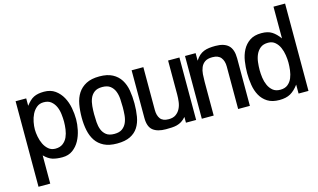

<svg xmlns="http://www.w3.org/2000/svg" viewBox="-90 -871 2147 1296"><g transform="rotate(-15 983.5 -223.0)"><path d="M402.3 -216.8Q402.3 -181.6 394 -142.1Q385.7 -102.5 367.7 -69.3Q349.6 -36.1 319.8 -14.2Q290 7.8 247.1 7.8Q206.1 7.8 178.2 -1Q150.4 -9.8 121.1 -39.1V158.2H39.1V-439.5H113.3V-387.7Q127 -405.3 140.1 -418Q153.3 -430.7 168 -438Q182.6 -445.3 200.2 -448.7Q217.8 -452.1 240.2 -452.1Q286.1 -452.1 317.4 -429.7Q348.6 -407.2 367.7 -372.6Q386.7 -337.9 394.5 -296.4Q402.3 -254.9 402.3 -216.8ZM319.3 -221.7Q319.3 -246.1 315.9 -274.9Q312.5 -303.7 301.8 -327.6Q291 -351.6 271.5 -367.7Q252 -383.8 219.7 -383.8Q190.4 -383.8 170.4 -367.2Q150.4 -350.6 138.2 -326.2Q126 -301.8 120.6 -273.4Q115.2 -245.1 115.2 -221.7Q115.2 -199.2 120.6 -170.9Q126 -142.6 137.7 -118.2Q149.4 -93.8 168.9 -77.1Q188.5 -60.5 216.8 -60.5Q249 -60.5 269.5 -76.2Q290 -91.8 300.8 -115.7Q311.5 -139.6 315.4 -168Q319.3 -196.3 319.3 -221.7Z M810.5 -217.8Q810.5 -168.9 803.2 -126.5Q795.9 -84 775.9 -52.7Q755.9 -21.5 720.2 -3.9Q684.6 13.7 627.9 13.7Q573.2 13.7 537.1 -4.4Q501 -22.5 480 -53.7Q459 -85 450.2 -127Q441.4 -168.9 441.4 -216.8Q441.4 -265.6 449.2 -309.1Q457 -352.5 478 -384.8Q499 -417 535.2 -436Q571.3 -455.1 627.9 -455.1Q683.6 -455.1 719.2 -436Q754.9 -417 775.4 -384.3Q795.9 -351.6 803.2 -308.6Q810.5 -265.6 810.5 -217.8ZM727.5 -213.9Q727.5 -241.2 725.6 -271Q723.6 -300.8 713.9 -325.2Q704.1 -349.6 684.1 -365.2Q664.1 -380.9 627.9 -380.9Q592.8 -380.9 572.8 -365.7Q552.7 -350.6 543 -326.7Q533.2 -302.7 530.8 -273.9Q528.3 -245.1 528.3 -217.8Q528.3 -190.4 530.3 -161.6Q532.2 -132.8 541.5 -108.9Q550.8 -85 570.8 -69.3Q590.8 -53.7 627 -53.7Q662.1 -53.7 682.1 -68.4Q702.1 -83 712.4 -106.4Q722.7 -129.9 725.1 -158.2Q727.5 -186.5 727.5 -213.9Z M1183.6 -2H1112.3V-42Q1096.7 -24.4 1081.1 -14.6Q1065.4 -4.9 1048.3 -0.5Q1031.2 3.9 1011.7 4.9Q992.2 5.9 970.7 5.9Q912.1 5.9 880.9 -19Q849.6 -43.9 849.6 -105.5V-438.5H931.6V-139.6Q931.6 -100.6 948.7 -77.6Q965.8 -54.7 1006.8 -54.7Q1038.1 -54.7 1057.1 -68.4Q1076.2 -82 1086.9 -103Q1097.7 -124 1101.1 -149.9Q1104.5 -175.8 1104.5 -201.2V-438.5H1183.6Z M1558.6 0H1476.6V-296.9Q1476.6 -335.9 1458 -359.4Q1439.5 -382.8 1398.4 -382.8Q1364.3 -382.8 1345.7 -369.6Q1327.1 -356.4 1318.4 -335.4Q1309.6 -314.5 1307.6 -288.6Q1305.7 -262.7 1305.7 -236.3V0H1222.7V-438.5H1296.9V-385.7Q1310.5 -407.2 1325.2 -419.9Q1339.8 -432.6 1356.9 -439.5Q1374 -446.3 1394 -448.7Q1414.1 -451.2 1437.5 -451.2Q1499 -451.2 1528.8 -422.9Q1558.6 -394.5 1558.6 -332Z M1966.8 4.9H1897.5V-57.6Q1870.1 -20.5 1839.8 -3.4Q1809.6 13.7 1762.7 13.7Q1711.9 13.7 1679.7 -6.8Q1647.5 -27.3 1629.4 -60.1Q1611.3 -92.8 1604.5 -134.3Q1597.7 -175.8 1597.7 -217.8Q1597.7 -258.8 1604 -300.8Q1610.4 -342.8 1628.4 -377Q1646.5 -411.1 1678.2 -432.6Q1710 -454.1 1759.8 -454.1Q1804.7 -454.1 1832.5 -436.5Q1860.4 -418.9 1885.7 -383.8V-605.5H1966.8ZM1885.7 -215.8Q1885.7 -239.3 1881.3 -267.6Q1877 -295.9 1866.2 -320.8Q1855.5 -345.7 1835.9 -362.8Q1816.4 -379.9 1787.1 -379.9Q1752.9 -379.9 1732.9 -363.8Q1712.9 -347.7 1702.1 -323.7Q1691.4 -299.8 1688 -271Q1684.6 -242.2 1684.6 -215.8Q1684.6 -190.4 1688.5 -162.1Q1692.4 -133.8 1703.6 -108.9Q1714.8 -84 1734.4 -67.9Q1753.9 -51.8 1786.1 -51.8Q1818.4 -51.8 1838.4 -67.9Q1858.4 -84 1868.7 -108.9Q1878.9 -133.8 1882.3 -162.1Q1885.7 -190.4 1885.7 -215.8Z"/></g></svg>

Font: RIT TN Joy
Style: Bold
Weight: 700
Designer: Hussain K H
Foundry: Rachana Institute of Typography
Version: 1.6.2